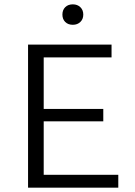

<svg xmlns="http://www.w3.org/2000/svg" viewBox="-20 -863 619 883"><path d="M109 0V-658H493V-599H181V-362H455V-305H181V-59H524V0ZM315 -843Q336 -843 349.5 -830Q363 -817 363 -796Q363 -775 349.5 -762Q336 -749 315 -749Q293 -749 280 -762Q267 -775 267 -796Q267 -817 280 -830Q293 -843 315 -843Z"/></svg>

Font: QiushuiShotai Bright
Style: Regular
Weight: 400
Designer: Christian Thalmann (Catharsis Fonts)
Version: Version 1.250;